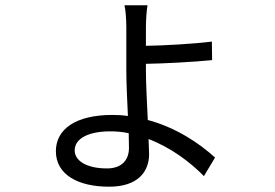

<svg xmlns="http://www.w3.org/2000/svg" viewBox="-20 -641 1040 725"><path d="M466 -138 467 -83C467 -35 438 -5 384 -5C307 -5 262 -34 262 -73C262 -119 316 -145 396 -145C420 -145 443 -143 466 -138ZM537 -621H450C454 -607 457 -568 457 -538C457 -504 457 -420 457 -379C457 -330 460 -264 463 -203C444 -206 424 -207 404 -207C267 -207 191 -154 191 -70C191 18 274 64 392 64C502 64 543 6 543 -59L541 -116C625 -84 698 -29 750 24L792 -46C734 -99 646 -159 538 -188C535 -254 531 -326 531 -374V-400C599 -401 711 -407 781 -414L780 -484C708 -475 598 -469 531 -468V-539C531 -566 534 -606 537 -621Z"/></svg>

Font: GenYoGothic2 TW R
Style: Regular
Weight: 400
Version: Version 2.100;PS 2.1;hotconv 16.6.51;makeotf.lib2.5.65220 DE